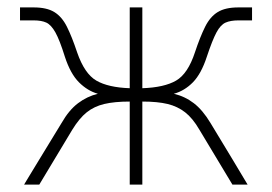

<svg xmlns="http://www.w3.org/2000/svg" viewBox="-20 -498 733 518"><path d="M45 0Q45 0 54 -15Q63 -30 85 -66Q107 -102 146 -166Q166 -201 190.5 -219.5Q215 -238 244 -245Q216 -253 193 -276Q170 -299 155 -345Q141 -390 129.5 -410.5Q118 -431 105 -437Q92 -443 71 -443H34V-478H71Q106 -478 126.5 -465.5Q147 -453 160.5 -426Q174 -399 188 -357Q208 -299 240 -280.5Q272 -262 330 -260V-478H364V-260Q423 -262 455 -280.5Q487 -299 506 -357Q520 -399 533.5 -426Q547 -453 567.5 -465.5Q588 -478 623 -478H660V-443H623Q602 -443 588.5 -437Q575 -431 564 -410.5Q553 -390 538 -345Q523 -299 500.5 -276Q478 -253 449 -245Q479 -238 503 -219.5Q527 -201 548 -166Q587 -102 608.5 -66Q630 -30 639 -15Q648 0 648 0H607L518 -148Q500 -179 479.5 -195Q459 -211 432 -217.5Q405 -224 364 -224V0H330V-224Q289 -224 261.5 -217.5Q234 -211 214 -195Q194 -179 175 -148L86 0Z"/></svg>

Font: Zen Kaku Gothic Antique Light
Style: Regular
Weight: 300
Designer: Yoshimichi Ohira
Foundry: Positype
Version: Version 1.001